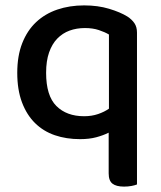

<svg xmlns="http://www.w3.org/2000/svg" viewBox="-20 -502 597 712"><path d="M488 182Q481 185 468 187.5Q455 190 440 190Q411 190 397 179Q383 168 383 141V-10Q363 0 337 7Q311 14 277 14Q226 14 183.5 -0.5Q141 -15 110 -45.5Q79 -76 61.5 -122.5Q44 -169 44 -232Q44 -295 62.5 -342Q81 -389 114 -420Q147 -451 192.5 -466.5Q238 -482 292 -482Q343 -482 384.5 -469.5Q426 -457 452 -441Q469 -430 478.5 -416Q488 -402 488 -381ZM292 -71Q320 -71 343.5 -79Q367 -87 384 -99V-374Q369 -383 346.5 -390.5Q324 -398 295 -398Q264 -398 238 -388.5Q212 -379 192.5 -359Q173 -339 162 -307.5Q151 -276 151 -232Q151 -147 189 -109Q227 -71 292 -71Z"/></svg>

Font: Baloo Bhaina 2 Medium
Style: Regular
Weight: 500
Designer: Yesha Goshar, Manish Minz, Shuchita Grover and Ek Type
Foundry: Ek Type
Version: Version 1.640;hotconv 1.0.111;makeotfexe 2.5.65597; ttfautoh